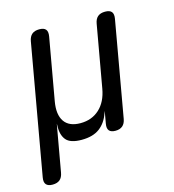

<svg xmlns="http://www.w3.org/2000/svg" viewBox="-121 -641 829 913"><g transform="rotate(-15 294.0 -185.0)"><path d="M26 180Q4 180 -5.5 169Q-15 158 -11 135L102 -505Q106 -528 119 -539Q132 -550 155 -550Q178 -550 187 -539Q196 -528 192 -505L138 -200Q127 -137 150.5 -102.5Q174 -68 230 -68Q286 -68 323.5 -102.5Q361 -137 372 -200L426 -505Q430 -528 443 -539Q456 -550 479 -550Q502 -550 511 -539Q520 -528 516 -505L433 -34Q429 -12 416 -1Q403 10 381 10Q359 10 350 -1Q341 -12 345 -34L354 -85Q356 -95 355.5 -95Q355 -95 352 -85Q337 -40 304 -15Q271 10 215 10Q159 10 138.5 -15Q118 -40 120 -85Q120 -95 120 -95Q120 -95 118 -85L79 135Q75 158 62 169Q49 180 26 180Z"/></g></svg>

Font: Maple Mono
Style: Italic
Weight: 400
Italic angle: -10°
Monospace: yes
Designer: subframe7536
Version: Version 7.300